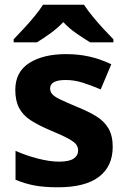

<svg xmlns="http://www.w3.org/2000/svg" viewBox="-20 -786 537 816"><path d="M459 -162Q459 -79 400.5 -34.5Q342 10 226 10Q169 10 128 2.5Q87 -5 46 -22V-145Q90 -125 141 -112Q192 -99 231 -99Q274 -99 293 -112Q312 -125 312 -146Q312 -160 304.5 -171Q297 -182 272 -196Q247 -210 194 -232Q142 -254 109.5 -275.5Q77 -297 61 -327.5Q45 -358 45 -404Q45 -480 104 -518Q163 -556 261 -556Q312 -556 358 -546Q404 -536 453 -513L408 -406Q368 -423 332 -434.5Q296 -446 259 -446Q193 -446 193 -410Q193 -397 201.5 -386.5Q210 -376 234.5 -364Q259 -352 307 -332Q354 -313 388 -292.5Q422 -272 440.5 -241Q459 -210 459 -162ZM337 -766Q351 -744 373.5 -716.5Q396 -689 420 -663Q444 -637 462 -619V-606H363Q337 -622 305.5 -643.5Q274 -665 249 -692Q223 -665 193 -643.5Q163 -622 137 -606H38V-619Q56 -638 80 -663.5Q104 -689 126.5 -716.5Q149 -744 163 -766Z"/></svg>

Font: Noto Sans
Style: Bold
Weight: 700
Designer: Monotype Design Team
Foundry: Monotype Imaging Inc.
Version: Version 2.000;GOOG;noto-source:20170915:90ef993387c0; ttfaut